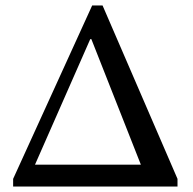

<svg xmlns="http://www.w3.org/2000/svg" viewBox="-20 -682 707 702"><path d="M629 0V-28L355 -662H317L28 -28V0ZM495 -80H108L310 -539H314Z"/></svg>

Font: mjx-stx-n
Style: Regular
Weight: 500
Version: 1.0.0